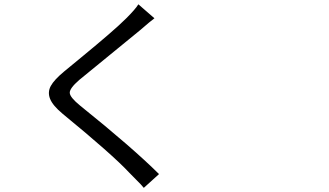

<svg xmlns="http://www.w3.org/2000/svg" viewBox="-20 -821 1540 899"><path d="M627.9 -800.8 703.1 -735.4Q685.5 -722.7 634.8 -678.7Q593.8 -644.5 350.6 -446.3Q305.7 -407.2 306.6 -386.2Q307.6 -365.2 355.5 -326.2Q598.6 -130.9 724.6 -5.9L653.3 58.6Q642.6 44.9 617.2 20Q591.8 -4.9 585 -12.7Q506.8 -96.7 273.4 -288.1Q226.6 -327.1 214.4 -358.4Q202.1 -389.6 217.8 -418.5Q233.4 -447.3 280.3 -486.3Q302.7 -504.9 368.7 -559.1Q434.6 -613.3 487.8 -659.2Q541 -705.1 571.3 -735.4Q614.3 -778.3 627.9 -800.8Z"/></svg>

Font: Bpmf Zihi Sans Regular
Style: Regular
Weight: 400
Foundry: But Ko
Version: Version 1.320